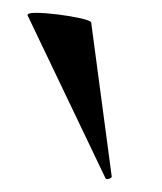

<svg xmlns="http://www.w3.org/2000/svg" viewBox="-20 -751 253 299"><path d="M23 -727Q22 -731 36 -731Q50 -731 70 -728.5Q90 -726 105.5 -722.5Q121 -719 122 -716L154 -476Q154 -474 149.5 -472.5Q145 -471 144 -474Z"/></svg>

Font: Cormorant Infant Light
Style: Bold
Weight: 700
Version: Version 4.001